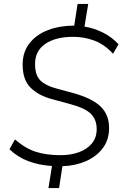

<svg xmlns="http://www.w3.org/2000/svg" viewBox="-20 -840 640 975"><path d="M226 115 244 3Q180 -1 125.5 -21Q71 -41 28 -82L56 -132Q109 -86 162.5 -69Q216 -52 288 -52Q339 -52 380.5 -67Q422 -82 446.5 -111.5Q471 -141 471 -184Q471 -233 441 -262.5Q411 -292 331 -313L246 -336Q177 -354 136 -394Q95 -434 95 -512Q95 -576 130 -620.5Q165 -665 224.5 -687.5Q284 -710 357 -710L374 -820H428L409 -705Q458 -697 503 -674.5Q548 -652 582 -615L554 -567Q510 -615 458.5 -634Q407 -653 351 -653Q263 -653 210.5 -617.5Q158 -582 158 -515Q158 -458 185 -431.5Q212 -405 265 -391L350 -368Q448 -341 491 -299Q534 -257 534 -190Q534 -130 502 -87.5Q470 -45 416 -21.5Q362 2 297 4L280 115Z"/></svg>

Font: Nunito Sans Light
Style: Italic
Weight: 300
Italic angle: -9°
Designer: Vernon Adams
Foundry: Vernon Adams
Version: Version 3.006; ttfautohint (v1.8.3)